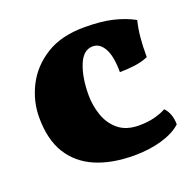

<svg xmlns="http://www.w3.org/2000/svg" viewBox="-92 -561 669 664"><g transform="rotate(-20 242.0 -229.0)"><path d="M469 -42Q443 -18 397 -4.5Q351 9 295 9Q213 9 153.5 -16.5Q94 -42 62 -94Q30 -146 30 -227Q30 -287 58 -342Q86 -397 142 -432Q198 -467 283 -467Q344 -467 386.5 -457Q429 -447 464 -428Q457 -400 454 -369.5Q451 -339 451 -296Q428 -286 400 -282.5Q372 -279 346 -279Q346 -337 330 -366Q314 -395 288 -395Q253 -395 235 -350.5Q217 -306 217 -241Q217 -203 229.5 -166.5Q242 -130 270.5 -106.5Q299 -83 346 -83Q378 -83 403 -89.5Q428 -96 446 -106Q457 -95 463 -78.5Q469 -62 469 -42Z"/></g></svg>

Font: Vollkorn Black
Style: Regular
Weight: 900
Designer: Friedrich Althausen
Foundry: Friedrich Althausen
Version: Version 5.000